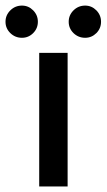

<svg xmlns="http://www.w3.org/2000/svg" viewBox="-76 -670 383 690"><path d="M2.9 -534.2Q-21.5 -534.2 -38.8 -551Q-56.2 -567.9 -56.2 -591.8Q-56.2 -615.7 -38.8 -632.8Q-21.5 -649.9 2.9 -649.9Q26.4 -649.9 43.2 -632.8Q60.1 -615.7 60.1 -591.8Q60.1 -567.9 43.2 -551Q26.4 -534.2 2.9 -534.2ZM230 -534.2Q205.6 -534.2 188.2 -551Q170.9 -567.9 170.9 -591.8Q170.9 -615.7 188.2 -632.8Q205.6 -649.9 230 -649.9Q253.4 -649.9 270.3 -632.8Q287.1 -615.7 287.1 -591.8Q287.1 -567.9 270.3 -551Q253.4 -534.2 230 -534.2ZM64.9 0V-480H167V0Z"/></svg>

Font: Prompt
Style: Regular
Weight: 400
Designer: Katatrad Team
Foundry: CadsonDemak
Version: Version 1.000;PS 001.000;hotconv 1.0.88;makeotf.lib2.5.64775